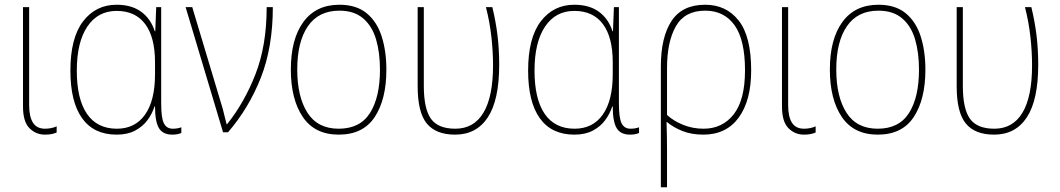

<svg xmlns="http://www.w3.org/2000/svg" viewBox="-20 -558 4470 810"><path d="M170 10Q131 10 104 -17.5Q77 -45 77 -109V-528H103V-114Q103 -66 119 -40.5Q135 -15 170 -15Q183 -15 195.5 -17.5Q208 -20 219 -25V1Q210 5 198 7.5Q186 10 170 10Z M472 10Q376 10 326.5 -59Q277 -128 277 -260Q277 -398 330.5 -468Q384 -538 472 -538Q535 -538 575.5 -508.5Q616 -479 633 -426H635L639 -528H660V-122Q660 -60 671.5 -37.5Q683 -15 709 -15Q729 -15 745 -21V3Q739 6 729 8Q719 10 707 10Q667 10 650.5 -17.5Q634 -45 634 -109H632Q622 -78 602 -51Q582 -24 550 -7Q518 10 472 10ZM473 -15Q550 -15 592 -74.5Q634 -134 634 -245V-295Q634 -401 592.5 -456.5Q551 -512 472 -512Q393 -512 348.5 -446Q304 -380 304 -260Q304 -140 347 -77.5Q390 -15 473 -15Z M921 0 763 -528H791L920 -98Q922 -88 927 -69.5Q932 -51 936 -34H938Q1011 -125 1058 -245.5Q1105 -366 1105 -528H1131Q1131 -359 1080.5 -230.5Q1030 -102 942 0Z M1610 -264Q1610 -139 1561 -64.5Q1512 10 1409 10Q1308 10 1257.5 -64.5Q1207 -139 1207 -265Q1207 -393 1260 -465.5Q1313 -538 1412 -538Q1483 -538 1526.5 -502.5Q1570 -467 1590 -405Q1610 -343 1610 -264ZM1234 -265Q1234 -150 1277 -82.5Q1320 -15 1409 -15Q1499 -15 1541 -81.5Q1583 -148 1583 -264Q1583 -336 1566.5 -392Q1550 -448 1512 -480.5Q1474 -513 1412 -513Q1324 -513 1279 -447.5Q1234 -382 1234 -265Z M1900 10Q1819 10 1780.5 -37Q1742 -84 1742 -194V-528H1768V-196Q1768 -99 1798 -57Q1828 -15 1901 -15Q1979 -15 2019.5 -82.5Q2060 -150 2060 -282Q2060 -340 2053 -403Q2046 -466 2030 -528H2057Q2072 -466 2079 -407.5Q2086 -349 2086 -285Q2086 -136 2038 -63Q1990 10 1900 10Z M2403 10Q2307 10 2257.5 -59Q2208 -128 2208 -260Q2208 -398 2261.5 -468Q2315 -538 2403 -538Q2466 -538 2506.5 -508.5Q2547 -479 2564 -426H2566L2570 -528H2591V-122Q2591 -60 2602.5 -37.5Q2614 -15 2640 -15Q2660 -15 2676 -21V3Q2670 6 2660 8Q2650 10 2638 10Q2598 10 2581.5 -17.5Q2565 -45 2565 -109H2563Q2553 -78 2533 -51Q2513 -24 2481 -7Q2449 10 2403 10ZM2404 -15Q2481 -15 2523 -74.5Q2565 -134 2565 -245V-295Q2565 -401 2523.5 -456.5Q2482 -512 2403 -512Q2324 -512 2279.5 -446Q2235 -380 2235 -260Q2235 -140 2278 -77.5Q2321 -15 2404 -15Z M2768 232V-278Q2768 -401 2813 -469.5Q2858 -538 2955 -538Q3044 -538 3096.5 -471Q3149 -404 3149 -261Q3149 -134 3096.5 -62Q3044 10 2947 10Q2897 10 2858.5 -5.5Q2820 -21 2794 -43H2792Q2793 -9 2793.5 17Q2794 43 2794 70V232ZM2948 -15Q3028 -15 3075.5 -76Q3123 -137 3123 -261Q3123 -390 3079 -451.5Q3035 -513 2955 -513Q2869 -513 2831.5 -447.5Q2794 -382 2794 -270V-73Q2821 -48 2861.5 -31.5Q2902 -15 2948 -15Z M3372 10Q3333 10 3306 -17.5Q3279 -45 3279 -109V-528H3305V-114Q3305 -66 3321 -40.5Q3337 -15 3372 -15Q3385 -15 3397.5 -17.5Q3410 -20 3421 -25V1Q3412 5 3400 7.5Q3388 10 3372 10Z M3884 -264Q3884 -139 3835 -64.5Q3786 10 3683 10Q3582 10 3531.5 -64.5Q3481 -139 3481 -265Q3481 -393 3534 -465.5Q3587 -538 3686 -538Q3757 -538 3800.5 -502.5Q3844 -467 3864 -405Q3884 -343 3884 -264ZM3508 -265Q3508 -150 3551 -82.5Q3594 -15 3683 -15Q3773 -15 3815 -81.5Q3857 -148 3857 -264Q3857 -336 3840.5 -392Q3824 -448 3786 -480.5Q3748 -513 3686 -513Q3598 -513 3553 -447.5Q3508 -382 3508 -265Z M4174 10Q4093 10 4054.5 -37Q4016 -84 4016 -194V-528H4042V-196Q4042 -99 4072 -57Q4102 -15 4175 -15Q4253 -15 4293.5 -82.5Q4334 -150 4334 -282Q4334 -340 4327 -403Q4320 -466 4304 -528H4331Q4346 -466 4353 -407.5Q4360 -349 4360 -285Q4360 -136 4312 -63Q4264 10 4174 10Z"/></svg>

Font: Noto Sans SemiCondensed Thin
Style: Regular
Weight: 100
Width: 4
Designer: Monotype Design Team
Foundry: Monotype Imaging Inc.
Version: Version 2.013; ttfautohint (v1.8.4.7-5d5b)